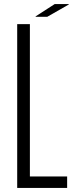

<svg xmlns="http://www.w3.org/2000/svg" viewBox="-20 -918 384 938"><path d="M64 0V-800H126V-56H308V0ZM154 -836V-838L247 -898H316V-896L211 -836Z"/></svg>

Font: Big Shoulders Text Light
Style: Regular
Weight: 300
Designer: Patric King
Foundry: XO Type Co
Version: Version 1.000; ttfautohint (v1.8.2)